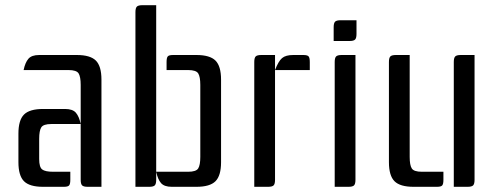

<svg xmlns="http://www.w3.org/2000/svg" viewBox="-20 -720 1914 740"><path d="M291 -393Q291 -424 283 -437Q275 -450 244 -450H71Q77 -479 89.5 -493.5Q102 -508 131 -508H276Q328 -508 349.5 -486.5Q371 -465 371 -413V0H318Q302 0 296.5 -5.5Q291 -11 291 -27ZM146 0Q94 0 72.5 -21.5Q51 -43 51 -95V-205Q51 -257 72.5 -278.5Q94 -300 146 -300H231Q260 -300 272.5 -285.5Q285 -271 291 -242H178Q147 -242 139 -229Q131 -216 131 -185V-107Q131 -76 142.5 -67Q154 -58 185 -58H251V-27Q251 -11 246.5 -5.5Q242 0 226 0Z M737 -508Q789 -508 810.5 -486.5Q832 -465 832 -413V-95Q832 -43 810.5 -21.5Q789 0 737 0H642Q613 0 600.5 -14.5Q588 -29 582 -58V-27Q582 -11 576.5 -5.5Q571 0 555 0H502V-673Q502 -689 507.5 -694.5Q513 -700 529 -700H582V-58H705Q736 -58 744 -71Q752 -84 752 -115V-393Q752 -424 744 -437Q736 -450 705 -450H622V-481Q622 -497 626.5 -502.5Q631 -508 647 -508Z M1040 -450V-27Q1040 -11 1034.5 -5.5Q1029 0 1013 0H960V-481Q960 -497 965.5 -502.5Q971 -508 987 -508H1040V-450Q1053 -484 1067 -496Q1081 -508 1110 -508H1149Q1165 -508 1169.5 -502.5Q1174 -497 1174 -481V-450Z M1266 -615Q1266 -631 1271.5 -636.5Q1277 -642 1293 -642H1354V-589Q1354 -573 1348.5 -567.5Q1343 -562 1327 -562H1266ZM1350 -508V-27Q1350 -11 1344.5 -5.5Q1339 0 1323 0H1270V-481Q1270 -497 1275.5 -502.5Q1281 -508 1297 -508Z M1729 0V-481Q1729 -497 1734.5 -502.5Q1740 -508 1756 -508H1809V-27Q1809 -11 1803.5 -5.5Q1798 0 1782 0ZM1479 -481Q1479 -497 1484.5 -502.5Q1490 -508 1506 -508H1559V-115Q1559 -84 1567 -71Q1575 -58 1606 -58H1689V-27Q1689 -11 1684.5 -5.5Q1680 0 1664 0H1574Q1522 0 1500.5 -21.5Q1479 -43 1479 -95Z"/></svg>

Font: Rationale
Style: Regular
Weight: 400
Designer: Cyreal (www.cyreal.org)
Foundry: Cyreal (www.cyreal.org)
Version: Version 1.011